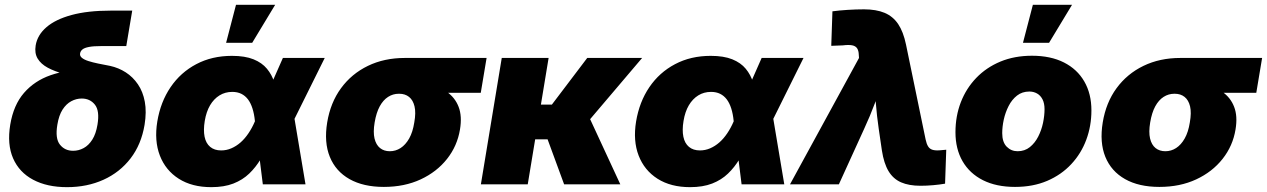

<svg xmlns="http://www.w3.org/2000/svg" viewBox="-20 -772 5305 804"><path d="M260.7 11.7Q177.2 11.7 118.9 -19.3Q60.5 -50.3 34.9 -108.9Q9.3 -167.5 22.9 -250Q36.6 -332.5 80.6 -383.1Q124.5 -433.6 191.7 -457Q258.8 -480.5 342.3 -480.5L335.9 -443.4Q288.6 -451.7 248.5 -462.4Q208.5 -473.1 179.9 -488.5Q151.4 -503.9 137.7 -526.6Q124 -549.3 129.4 -582Q136.7 -625.5 174.6 -658.2Q212.4 -690.9 279.8 -709.2Q347.2 -727.5 443.4 -727.5H533.7L508.8 -579.1H405.3Q371.6 -579.1 352.5 -575.4Q333.5 -571.8 325.2 -564.9Q316.9 -558.1 315.4 -548.3Q313.5 -537.6 323 -529.8Q332.5 -522 350.1 -516.4Q367.7 -510.7 391.1 -505.9Q414.6 -501 440.9 -496.1Q476.6 -488.3 506.6 -469Q536.6 -449.7 557.6 -418.9Q578.6 -388.2 586.4 -345.9Q594.2 -303.7 585.4 -249.5Q571.8 -167.5 526.9 -108.9Q481.9 -50.3 413.3 -19.3Q344.7 11.7 260.7 11.7ZM286.1 -140.6Q309.6 -140.6 330.3 -151.9Q351.1 -163.1 366.5 -187.3Q381.8 -211.4 388.2 -250Q397.9 -308.1 377.4 -333.7Q356.9 -359.4 322.3 -359.4Q299.3 -359.4 278.3 -348.1Q257.3 -336.9 241.9 -313Q226.6 -289.1 220.2 -250Q210.4 -191.9 231 -166.3Q251.5 -140.6 286.1 -140.6Z M864.7 11.7Q784.2 11.7 728.8 -23.4Q673.3 -58.6 649.4 -120.6Q625.5 -182.6 638.7 -263.2Q652.3 -345.2 694.3 -407Q736.3 -468.8 802 -503.4Q867.7 -538.1 951.2 -538.1Q1005.9 -538.1 1041.5 -523.7Q1077.1 -509.3 1097.9 -484.1Q1118.7 -459 1128.7 -426.8Q1138.7 -394.5 1141.6 -359.4H1181.6L1211.9 -282.7L1259.3 0H1080.6L1047.4 -265.6Q1044.4 -295.4 1037.1 -318.1Q1029.8 -340.8 1018.3 -356Q1006.8 -371.1 990.5 -379.2Q974.1 -387.2 952.6 -387.2Q922.9 -387.2 899.2 -372.6Q875.5 -357.9 859.6 -331.1Q843.8 -304.2 837.4 -265.6Q831.1 -227.1 836.7 -199.5Q842.3 -171.9 860.1 -157Q877.9 -142.1 906.2 -142.1Q928.2 -142.1 948.7 -150.9Q969.2 -159.7 987.3 -175.5Q1005.4 -191.4 1020.5 -213.9Q1035.6 -236.3 1046.9 -262.7L1164.6 -529.3H1339.8L1207.5 -262.7L1149.4 -177.7H1107.9Q1091.8 -139.6 1071.5 -105.7Q1051.3 -71.8 1023.7 -45.2Q996.1 -18.6 957.3 -3.4Q918.5 11.7 864.7 11.7ZM926.8 -592.8 968.3 -752H1132.3L1036.1 -592.8Z M1587.4 10.7Q1501.5 10.7 1443.6 -22Q1385.7 -54.7 1361.1 -115.2Q1336.4 -175.8 1350.1 -259.3Q1363.8 -342.3 1408 -402.6Q1452.1 -462.9 1520.5 -496.1Q1588.9 -529.3 1674.8 -529.3H2017.6L1993.2 -383.3H1753.9L1649.9 -379.4Q1625.5 -379.4 1605 -366.2Q1584.5 -353 1570.1 -326.7Q1555.7 -300.3 1548.8 -259.3Q1542 -218.8 1548.3 -192.1Q1554.7 -165.5 1571.3 -152.1Q1587.9 -138.7 1612.3 -138.7Q1636.7 -138.7 1657.5 -152.1Q1678.2 -165.5 1693.4 -192.1Q1708.5 -218.8 1714.8 -259.3Q1722.2 -300.3 1715.8 -326.7Q1709.5 -353 1692.9 -366.2Q1676.3 -379.4 1651.9 -379.4L1660.6 -433.1Q1718.3 -433.1 1767.1 -422.4Q1815.9 -411.6 1850.6 -387.7Q1885.3 -363.8 1900.4 -324.7Q1915.5 -285.6 1906.2 -230Q1895 -161.1 1852.1 -106.7Q1809.1 -52.2 1741.5 -20.8Q1673.8 10.7 1587.4 10.7Z M2277.3 -529.3 2189.9 0H1993.7L2081.1 -529.3ZM2668.9 -529.3 2379.4 -188.5H2190.9L2204.1 -334H2291L2439 -529.3ZM2342.3 0 2269.5 -198.2 2448.7 -278.3 2577.6 0Z M2869.6 11.7Q2789.1 11.7 2733.6 -23.4Q2678.2 -58.6 2654.3 -120.6Q2630.4 -182.6 2643.6 -263.2Q2657.2 -345.2 2699.2 -407Q2741.2 -468.8 2806.9 -503.4Q2872.6 -538.1 2956.1 -538.1Q3010.7 -538.1 3046.4 -523.7Q3082 -509.3 3102.8 -484.1Q3123.5 -459 3133.5 -426.8Q3143.6 -394.5 3146.5 -359.4H3186.5L3216.8 -282.7L3264.2 0H3085.4L3052.2 -265.6Q3049.3 -295.4 3042 -318.1Q3034.7 -340.8 3023.2 -356Q3011.7 -371.1 2995.4 -379.2Q2979 -387.2 2957.5 -387.2Q2927.7 -387.2 2904.1 -372.6Q2880.4 -357.9 2864.5 -331.1Q2848.6 -304.2 2842.3 -265.6Q2835.9 -227.1 2841.6 -199.5Q2847.2 -171.9 2865 -157Q2882.8 -142.1 2911.1 -142.1Q2933.1 -142.1 2953.6 -150.9Q2974.1 -159.7 2992.2 -175.5Q3010.3 -191.4 3025.4 -213.9Q3040.5 -236.3 3051.8 -262.7L3169.4 -529.3H3344.7L3212.4 -262.7L3154.3 -177.7H3112.8Q3096.7 -139.6 3076.4 -105.7Q3056.2 -71.8 3028.6 -45.2Q3001 -18.6 2962.2 -3.4Q2923.3 11.7 2869.6 11.7Z M3288.1 0 3577.1 -529.3 3576.2 -542Q3575.7 -560.1 3569.1 -569.8Q3562.5 -579.6 3548.1 -582.3Q3533.7 -585 3509.3 -582L3460.9 -580.1L3465.8 -724.6Q3494.6 -728.5 3530 -730.7Q3565.4 -732.9 3598.1 -732.9Q3648.9 -732.9 3684.1 -718.3Q3719.2 -703.6 3741 -671.4Q3762.7 -639.2 3773.9 -585.4L3856 -188Q3859.9 -169.4 3866.5 -158.9Q3873 -148.4 3884.8 -144.8Q3896.5 -141.1 3915 -142.6L3942.4 -145L3937.5 -2.9Q3915.5 1 3888.2 3.4Q3860.8 5.9 3834.5 5.9Q3786.1 5.9 3753.2 -8.5Q3720.2 -22.9 3700.7 -55.4Q3681.2 -87.9 3672.9 -142.1L3659.7 -232.4Q3651.9 -285.6 3647.5 -340.6Q3643.1 -395.5 3640.6 -455.1H3687.5Q3664.6 -395.5 3644 -340.8Q3623.5 -286.1 3598.6 -232.4L3492.7 0Z M4230.5 10.7Q4152.3 10.7 4096.4 -17.3Q4040.5 -45.4 4010.7 -96.9Q3981 -148.4 3981 -218.3Q3981 -285.6 4003.4 -343.8Q4025.9 -401.9 4068.1 -445.8Q4110.4 -489.7 4169.4 -514.2Q4228.5 -538.6 4301.3 -538.6Q4379.4 -538.6 4435.1 -510.5Q4490.7 -482.4 4520.5 -430.9Q4550.3 -379.4 4550.3 -309.6Q4550.3 -244.6 4528.8 -186.8Q4507.3 -128.9 4465.8 -84.5Q4424.3 -40 4365 -14.6Q4305.7 10.7 4230.5 10.7ZM4241.2 -138.7Q4271 -138.7 4292.5 -156Q4314 -173.3 4327.6 -200.2Q4341.3 -227.1 4347.7 -257.6Q4354 -288.1 4354 -314.5Q4354 -339.4 4345.5 -356Q4336.9 -372.6 4322.5 -380.6Q4308.1 -388.7 4290.5 -388.7Q4260.3 -388.7 4238.8 -371.8Q4217.3 -355 4203.6 -328.1Q4189.9 -301.3 4183.3 -271.2Q4176.8 -241.2 4176.8 -214.4Q4176.8 -176.8 4195.6 -157.7Q4214.4 -138.7 4241.2 -138.7ZM4263.7 -592.8 4305.2 -752H4469.2L4373 -592.8Z M4835 10.7Q4749 10.7 4691.2 -22Q4633.3 -54.7 4608.6 -115.2Q4584 -175.8 4597.7 -259.3Q4611.3 -342.3 4655.5 -402.6Q4699.7 -462.9 4768.1 -496.1Q4836.4 -529.3 4922.4 -529.3H5265.1L5240.7 -383.3H5001.5L4897.5 -379.4Q4873 -379.4 4852.5 -366.2Q4832 -353 4817.6 -326.7Q4803.2 -300.3 4796.4 -259.3Q4789.6 -218.8 4795.9 -192.1Q4802.2 -165.5 4818.8 -152.1Q4835.4 -138.7 4859.9 -138.7Q4884.3 -138.7 4905 -152.1Q4925.8 -165.5 4940.9 -192.1Q4956.1 -218.8 4962.4 -259.3Q4969.7 -300.3 4963.4 -326.7Q4957 -353 4940.4 -366.2Q4923.8 -379.4 4899.4 -379.4L4908.2 -433.1Q4965.8 -433.1 5014.6 -422.4Q5063.5 -411.6 5098.1 -387.7Q5132.8 -363.8 5147.9 -324.7Q5163.1 -285.6 5153.8 -230Q5142.6 -161.1 5099.6 -106.7Q5056.6 -52.2 4989 -20.8Q4921.4 10.7 4835 10.7Z"/></svg>

Font: Inter 24pt Black
Style: Italic
Weight: 900
Italic angle: -9.3988°
Designer: Rasmus Andersson
Foundry: rsms
Version: Version 4.001;git-66647c0bb